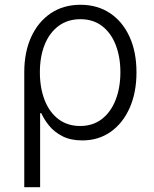

<svg xmlns="http://www.w3.org/2000/svg" viewBox="-20 -568 635 792"><path d="M80.1 204.1V-270Q80.1 -353.5 108.9 -416Q137.7 -478.5 189.7 -513.4Q241.7 -548.3 312 -548.3Q381.8 -548.3 433.8 -513.7Q485.8 -479 514.4 -416.3Q543 -353.5 543 -269.5Q543 -186.5 514.9 -123Q486.8 -59.6 436.5 -24.2Q386.2 11.2 319.3 11.2Q271.5 11.2 238 -5.9Q204.6 -22.9 183.3 -48.8Q162.1 -74.7 150.4 -101.1H145.5V204.1ZM310.5 -48.3Q363.3 -48.3 400.4 -77.1Q437.5 -106 457 -156.2Q476.6 -206.5 476.6 -270Q476.6 -332.5 457.5 -382.1Q438.5 -431.6 401.6 -460.2Q364.7 -488.8 311.5 -488.8Q259.3 -488.8 221.7 -460.9Q184.1 -433.1 164.3 -383.8Q144.5 -334.5 144.5 -270Q144.5 -205.6 164.1 -155.3Q183.6 -105 220.9 -76.7Q258.3 -48.3 310.5 -48.3Z"/></svg>

Font: Inter 17pt Light
Style: Regular
Weight: 300
Version: Version 4.001;git-66647c0bb